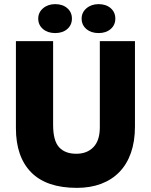

<svg xmlns="http://www.w3.org/2000/svg" viewBox="-20 -899 730 929"><path d="M352 10Q205 10 131 -65Q57 -140 57 -279V-700H237V-295Q237 -218 266 -186.5Q295 -155 349 -155Q401 -155 432 -187Q463 -219 463 -283V-700H633V-287Q633 -215 613.5 -159.5Q594 -104 557.5 -66.5Q521 -29 469 -9.5Q417 10 352 10ZM247 -739Q211 -739 188 -758.5Q165 -778 165 -809Q165 -839 188.5 -859Q212 -879 247 -879Q283 -879 305.5 -859.5Q328 -840 328 -809Q328 -778 305.5 -758.5Q283 -739 247 -739ZM457 -739Q421 -739 398 -758.5Q375 -778 375 -809Q375 -839 398.5 -859Q422 -879 457 -879Q493 -879 515.5 -859.5Q538 -840 538 -809Q538 -778 515.5 -758.5Q493 -739 457 -739Z"/></svg>

Font: Tilda Sans Black
Style: Regular
Weight: 900
Designer: ParaType Ltd
Foundry: ParaType Ltd
Version: Version 1.009